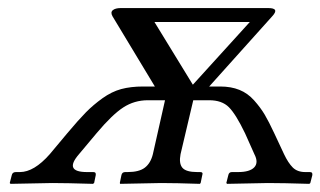

<svg xmlns="http://www.w3.org/2000/svg" viewBox="-20 -449 786 471"><path d="M358.9 -395 453.1 -241.2 592.8 -395ZM384.8 -203.1H342.8Q309.6 -203.1 282.5 -185.5Q255.4 -168 216.8 -122.1L173.8 -70.8Q135.7 -26.9 193.8 -26.9H209Q216.3 -26.9 214.8 -19L210.9 0L208 2Q142.1 0 107.9 0L5.9 2L3.9 0L8.8 -19Q10.3 -26.9 19 -26.9H28.8Q63.5 -26.9 102.1 -70.8L145 -122.1Q172.9 -155.3 190.9 -173.6Q209 -191.9 231.4 -208Q253.9 -224.1 277.3 -230.5Q300.8 -236.8 331.1 -236.8H359.9L255.9 -409.2Q250.5 -418.9 256.8 -424.1Q263.2 -429.2 275.9 -429.2H638.2Q666.5 -429.2 647.9 -409.2L493.2 -236.8H520Q546.9 -236.8 567.4 -228.5Q587.9 -220.2 603.5 -202.6Q619.1 -185.1 629.4 -167.7Q639.6 -150.4 652.8 -122.1L676.8 -70.8Q687 -49.3 698.2 -38.1Q709.5 -26.9 729 -26.9H740.2Q747.6 -26.9 746.1 -19L741.2 0L738.8 2Q674.3 0 637.2 0L537.1 2L535.2 0L540 -19Q541.5 -26.9 548.8 -26.9H564Q592.8 -26.9 603.8 -38.6Q614.7 -50.3 604 -70.8L581.1 -122.1Q558.6 -168.9 541.5 -186Q524.4 -203.1 493.2 -203.1H454.1L422.9 -70.8Q418.5 -47.9 427.5 -37.4Q436.5 -26.9 463.9 -26.9H471.2Q479 -26.9 476.1 -19L472.2 0L470.2 2Q411.1 0 375 0L274.9 2L273.9 0L277.8 -19Q279.3 -26.9 287.1 -26.9H293Q321.3 -26.9 335.4 -37.8Q349.6 -48.8 355 -70.8Z"/></svg>

Font: Common Serif News
Style: Italic
Weight: 450
Italic angle: -12°
Designer: Philipp H. Poll, Khaled Hosny
Foundry: Stefan Peev, Context Ltd.
Version: Version 1.026